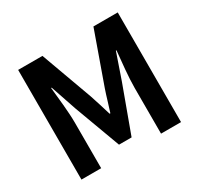

<svg xmlns="http://www.w3.org/2000/svg" viewBox="-155 -931 1164 1122"><g transform="rotate(-30 427.0 -370.0)"><path d="M91 0H224V-309C224 -379 212 -482 205 -552H209L268 -378L383 -67H468L582 -378L642 -552H646C639 -482 628 -379 628 -309V0H763V-740H599L476 -394C460 -348 447 -299 431 -251H426C411 -299 397 -348 381 -394L255 -740H91Z"/></g></svg>

Font: Source Han Sans SC Bold
Style: Regular
Weight: 700
Designer: Ryoko NISHIZUKA (kana & ideographs); Paul D. Hunt (Latin, Greek & Cyrillic); Wenlong ZHANG (bopomofo); Sandoll Communica
Foundry: Adobe Systems Incorporated
Version: Version 1.001;PS 1.001;hotconv 1.0.78;makeotf.lib2.5.61930